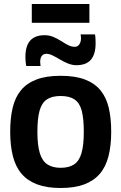

<svg xmlns="http://www.w3.org/2000/svg" viewBox="-20 -930 607 960"><path d="M31 -271Q31 -340 43.5 -392Q56 -444 85 -479Q114 -514 162.5 -532.5Q211 -551 283 -551Q356 -551 404.5 -532.5Q453 -514 482 -479Q511 -444 523.5 -392Q536 -340 536 -271Q536 -202 522.5 -149Q509 -96 479 -61Q449 -26 401 -8Q353 10 283 10Q214 10 166 -8Q118 -26 88 -61Q58 -96 44.5 -149Q31 -202 31 -271ZM167 -271Q167 -204 179 -164.5Q191 -125 217 -108Q243 -91 283 -91Q325 -91 350.5 -108Q376 -125 387.5 -164.5Q399 -204 399 -271Q399 -338 388.5 -377Q378 -416 352.5 -433Q327 -450 283 -450Q240 -450 214.5 -433Q189 -416 178 -377Q167 -338 167 -271ZM111 -600Q109 -612 108 -623.5Q107 -635 107 -645Q107 -700 131 -727Q155 -754 203 -754Q226 -754 246.5 -745.5Q267 -737 285.5 -725Q304 -713 320.5 -704.5Q337 -696 354 -696Q364 -696 371 -702Q378 -708 381.5 -717.5Q385 -727 385 -737Q385 -742 384.5 -748Q384 -754 383 -758H455Q457 -747 457.5 -735.5Q458 -724 458 -713Q458 -659 434.5 -631.5Q411 -604 362 -604Q341 -604 320 -612.5Q299 -621 280 -632.5Q261 -644 243.5 -652.5Q226 -661 212 -661Q197 -661 189 -650.5Q181 -640 181 -622Q181 -617 181.5 -611Q182 -605 183 -600ZM139 -816V-910H427V-816Z"/></svg>

Font: Georama ExtraCondensed Thin SemiBold
Style: Regular
Weight: 600
Version: Version 1.001